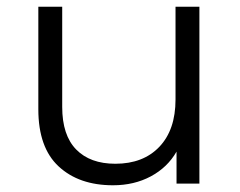

<svg xmlns="http://www.w3.org/2000/svg" viewBox="-20 -546 713 571"><path d="M316 5Q215 5 154.5 -51Q94 -107 94 -221V-526H165V-228Q165 -144 206.5 -101.5Q248 -59 323 -59Q406 -59 454 -109.5Q502 -160 502 -250V-526H573V0H505V-95Q478 -48 428.5 -21.5Q379 5 316 5Z"/></svg>

Font: Montserrat
Style: Regular
Weight: 400
Designer: Julieta Ulanovsky
Foundry: Julieta Ulanovsky
Version: Version 9.000; ttfautohint (v1.8.4.7-5d5b)